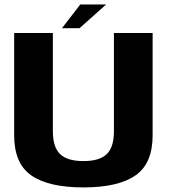

<svg xmlns="http://www.w3.org/2000/svg" viewBox="-20 -820 744 844"><path d="M346.6 3.8Q499.7 3.8 575.3 -48.7Q650.9 -101.2 650.9 -224.6V-674.9H480.8V-243.1Q480.8 -172.6 448.9 -142.2Q416.9 -111.9 346.6 -111.9Q276.3 -111.9 244.4 -142.4Q212.4 -173 212.4 -243.1V-674.9H42.3V-224.6Q42.3 -101.2 117.9 -48.7Q193.6 3.8 346.6 3.8ZM252.4 -696H329.5L446.7 -800.4H332.9Z"/></svg>

Font: Anybody Thin
Style: Regular
Weight: 100
Designer: Tyler Finck
Foundry: Etcetera Type Company
Version: Version 1.114;gftools[0.9.25]